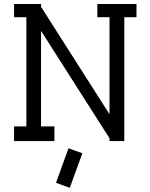

<svg xmlns="http://www.w3.org/2000/svg" viewBox="-20 -690 736 939"><path d="M314.9 35.2 382.8 59.6 321.3 228.5 253.9 204.1ZM587.9 -606V0H515.6V-13.7L181.6 -537.6H180.7V-71.8H246.1V0H48.8V-71.8H108.9V-606H48.8V-670.4H180.7V-656.7L514.2 -133.3L515.6 -134.3V-606H456.1V-670.4H647.5V-606Z"/></svg>

Font: Eligible
Style: Regular
Weight: 500
Version: Version 1.1